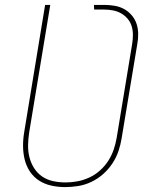

<svg xmlns="http://www.w3.org/2000/svg" viewBox="-20 -755 640 783"><path d="M246 8Q217 8 189.5 2Q162 -4 139.5 -18.5Q117 -33 102 -55.5Q87 -78 80.5 -105Q74 -132 74 -160.5Q74 -189 79 -218L164 -735H185L99 -215Q95 -189 94.5 -163.5Q94 -138 100 -114Q106 -90 119 -69.5Q132 -49 151.5 -35.5Q171 -22 196 -16.5Q221 -11 247 -11Q271 -11 295.5 -15.5Q320 -20 344 -31Q368 -42 388 -60Q408 -78 422 -100Q436 -122 444 -146Q452 -170 456 -194L519 -576Q522 -594 522 -612.5Q522 -631 517 -648Q512 -665 500.5 -678.5Q489 -692 474 -700.5Q459 -709 441 -712.5Q423 -716 405 -716H364L363 -735H405Q426 -735 447 -731.5Q468 -728 485.5 -718.5Q503 -709 516.5 -693.5Q530 -678 536.5 -659Q543 -640 543.5 -618.5Q544 -597 540 -576L476 -191Q472 -165 463 -138.5Q454 -112 438 -88Q422 -64 400.5 -45Q379 -26 353 -13.5Q327 -1 299.5 3.5Q272 8 246 8Z"/></svg>

Font: Iosevka Aile Thin
Style: Italic
Weight: 100
Italic angle: -9°
Designer: Belleve Invis
Foundry: Belleve Invis
Version: Version 31.1.0; ttfautohint (v1.8.4)